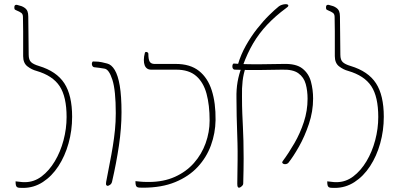

<svg xmlns="http://www.w3.org/2000/svg" viewBox="-20 -904 1934 937"><path d="M56 -19Q70 -18 78.5 -16.5Q87 -15 101 -15Q146 -15 183 -43Q220 -71 247.5 -117Q275 -163 290 -219.5Q305 -276 305 -333Q305 -432 271 -483.5Q237 -535 158 -558Q135 -564 114 -580Q93 -596 93 -630Q93 -664 93 -692.5Q93 -721 93 -751Q93 -781 92 -821Q92 -835 84 -841Q76 -847 61 -853Q54 -856 52 -858Q50 -860 50 -868Q50 -873 51.5 -876Q53 -879 56.5 -880Q60 -881 64 -880Q77 -877 85 -874Q93 -871 100 -866Q110 -859 114 -849Q118 -839 118 -823Q119 -785 119 -735Q119 -685 120 -637Q120 -612 131.5 -601Q143 -590 170 -582Q256 -556 294 -497.5Q332 -439 332 -334Q332 -267 314.5 -204.5Q297 -142 265 -93Q233 -44 189 -15.5Q145 13 93 13Q82 13 74.5 12.5Q67 12 63 9Q59 6 57.5 -0.5Q56 -7 56 -19Z M505 3Q502 3 499 -0.5Q496 -4 498 -16Q507 -65 515.5 -107.5Q524 -150 530.5 -190Q537 -230 541 -269.5Q545 -309 545 -352Q545 -463 528.5 -514.5Q512 -566 490 -569Q477 -571 464.5 -573Q452 -575 439 -576Q435 -577 432.5 -580Q430 -583 429 -587Q428 -591 428.5 -595Q429 -599 430.5 -601.5Q432 -604 435 -604Q446 -604 459.5 -603Q473 -602 503 -594Q524 -589 540 -562.5Q556 -536 564.5 -485.5Q573 -435 573 -356Q573 -279 560.5 -194Q548 -109 527 -18Q525 -8 517.5 -2.5Q510 3 505 3Z M678 12Q667 12 659.5 11.5Q652 11 648 8Q644 5 642.5 -1.5Q641 -8 641 -20Q655 -19 666 -17.5Q677 -16 706 -16Q778 -16 833.5 -41Q889 -66 926.5 -108.5Q964 -151 983.5 -205Q1003 -259 1003 -316Q1003 -391 988 -446.5Q973 -502 937.5 -533Q902 -564 840 -564Q809 -564 779 -564Q749 -564 718 -564Q706 -564 698 -569.5Q690 -575 686 -585.5Q682 -596 682 -611.5Q682 -627 687 -646Q688 -650 692 -650.5Q696 -651 700 -648.5Q704 -646 704 -642Q704 -615 710 -604Q716 -593 732 -592Q758 -592 785 -592Q812 -592 838 -592Q908 -592 951 -558Q994 -524 1013.5 -462.5Q1033 -401 1032 -318Q1031 -254 1009.5 -195Q988 -136 945 -89.5Q902 -43 835.5 -15.5Q769 12 678 12Z M1387 -109Q1383 -105 1377 -103.5Q1371 -102 1365.5 -103.5Q1360 -105 1358 -109Q1356 -113 1360 -118Q1389 -157 1417 -205.5Q1445 -254 1463 -309Q1481 -364 1481 -422Q1481 -461 1472 -494Q1463 -527 1436 -546.5Q1409 -566 1355 -564Q1299 -563 1256.5 -562.5Q1214 -562 1183 -562.5Q1152 -563 1127 -564Q1123 -564 1120.5 -565.5Q1118 -567 1116.5 -569.5Q1115 -572 1114.5 -574.5Q1114 -577 1114 -580Q1114 -586 1116 -590Q1118 -594 1121 -594Q1143 -592 1177 -591Q1211 -590 1257.5 -590.5Q1304 -591 1363 -592Q1425 -594 1456 -569.5Q1487 -545 1497.5 -505.5Q1508 -466 1508 -423Q1508 -360 1487.5 -299Q1467 -238 1439 -188.5Q1411 -139 1387 -109ZM1146 12Q1143 12 1140.5 8.5Q1138 5 1138 -7Q1139 -75 1139.5 -122.5Q1140 -170 1139 -205Q1138 -240 1137 -271Q1136 -302 1135 -338Q1134 -374 1134 -424Q1133 -468 1139.5 -505Q1146 -542 1159 -575H1179Q1168 -544 1164 -509Q1160 -474 1161 -433Q1161 -384 1162.5 -349.5Q1164 -315 1165.5 -283.5Q1167 -252 1168 -216.5Q1169 -181 1169 -131Q1169 -81 1167 -8Q1167 -3 1163 1.5Q1159 6 1154.5 9Q1150 12 1146 12ZM1166 -586 1141 -589Q1155 -637 1180 -681.5Q1205 -726 1235 -764Q1265 -802 1293.5 -830Q1322 -858 1341 -873Q1348 -878 1356 -880.5Q1364 -883 1371.5 -883.5Q1379 -884 1383.5 -882Q1388 -880 1387 -875.5Q1386 -871 1377 -865Q1324 -826 1284 -783.5Q1244 -741 1215.5 -692.5Q1187 -644 1166 -586Z M1577 -19Q1591 -18 1599.5 -16.5Q1608 -15 1622 -15Q1667 -15 1704 -43Q1741 -71 1768.5 -117Q1796 -163 1811 -219.5Q1826 -276 1826 -333Q1826 -432 1792 -483.5Q1758 -535 1679 -558Q1656 -564 1635 -580Q1614 -596 1614 -630Q1614 -664 1614 -692.5Q1614 -721 1614 -751Q1614 -781 1613 -821Q1613 -835 1605 -841Q1597 -847 1582 -853Q1575 -856 1573 -858Q1571 -860 1571 -868Q1571 -873 1572.5 -876Q1574 -879 1577.5 -880Q1581 -881 1585 -880Q1598 -877 1606 -874Q1614 -871 1621 -866Q1631 -859 1635 -849Q1639 -839 1639 -823Q1640 -785 1640 -735Q1640 -685 1641 -637Q1641 -612 1652.5 -601Q1664 -590 1691 -582Q1777 -556 1815 -497.5Q1853 -439 1853 -334Q1853 -267 1835.5 -204.5Q1818 -142 1786 -93Q1754 -44 1710 -15.5Q1666 13 1614 13Q1603 13 1595.5 12.5Q1588 12 1584 9Q1580 6 1578.5 -0.5Q1577 -7 1577 -19Z"/></svg>

Font: Noto Rashi Hebrew Thin
Style: Regular
Weight: 250
Version: Version 1.006